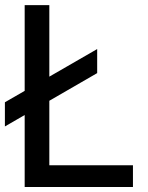

<svg xmlns="http://www.w3.org/2000/svg" viewBox="-23 -748 590 768"><path d="M75.7 0V-727.5H174.3V-86.9H508.8V0ZM-3.4 -242.2V-338.9L365.7 -551.8V-455.6Z"/></svg>

Font: Inter Cardless Tabular
Style: Regular
Weight: 400
Designer: Rasmus Andersson
Foundry: rsms
Version: Version 4.000;git-4fc901f